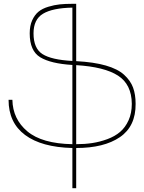

<svg xmlns="http://www.w3.org/2000/svg" viewBox="-20 -777 757 1008"><path d="M692 -232Q693 -114 609.5 -57Q526 0 380 0V211H360V0Q198 -4 111.5 -68.5Q25 -133 25 -253H45Q47 -152 123.5 -87.5Q200 -23 360 -20V-436Q246 -443 191 -476.5Q136 -510 136 -602Q136 -642 149 -670.5Q162 -699 182 -715.5Q202 -732 233.5 -741.5Q265 -751 293.5 -754Q322 -757 360 -757H380V-456Q473 -451 535.5 -433Q598 -415 631.5 -384.5Q665 -354 678.5 -317.5Q692 -281 692 -232ZM156 -602Q156 -523 203 -493Q250 -463 360 -457V-737Q256 -735 206 -705Q156 -675 156 -602ZM380 -20Q425 -20 464.5 -26Q504 -32 543.5 -46.5Q583 -61 610.5 -84.5Q638 -108 655 -145.5Q672 -183 672 -232Q671 -334 599.5 -380Q528 -426 380 -435Z"/></svg>

Font: Montserrat arm Thin
Style: Regular
Weight: 250
Designer: Julieta Ulanovsky
Foundry: Julieta Ulanovsky
Version: Version 6.000;PS 006.000;hotconv 1.0.88;makeotf.lib2.5.64775